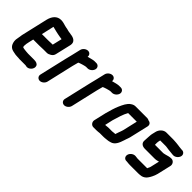

<svg xmlns="http://www.w3.org/2000/svg" viewBox="76 -1291 2097 2097"><g transform="rotate(45 1124.5 -243.0)"><path d="M323 -303H229L262 -448C264 -448 266 -448 268 -447C283 -444 302 -438 316 -435C343 -430 368 -422 396 -419L412 -417L420 -415L394 -305H385C372 -305 338 -303 323 -303ZM360 -196H413C426 -196 441 -201 459 -212C477 -223 488 -238 492 -257L535 -441C545 -495 504 -519 452 -524L436 -527L420 -529C407 -531 397 -535 384 -538L361 -542C330 -548 306 -561 269 -561C206 -561 169 -512 154 -449L83 -142C77 -114 76 -86 70 -61C69 -52 70 -42 71 -31C79 16 101 46 156 54C175 59 196 62 220 62H228C235 63 242 64 249 64H344L352 66C397 80 446 27 431 -14C423 -36 400 -45 366 -45H274C265 -45 255 -47 245 -47C238 -47 223 -49 217 -50C209 -50 195 -54 189 -56C187 -56 185 -57 185 -59C185 -62 181 -69 182 -75C182 -94 186 -119 192 -143L204 -194H298C313 -194 346 -196 360 -196Z M915 -446C922 -475 902 -500 873 -500H843C814 -498 784 -487 757 -481C762 -507 743 -531 715 -531C685 -531 654 -506 647 -476L623 -374C617 -350 609 -319 603 -293L530 21C523 50 544 75 573 75C602 75 632 50 639 21L712 -295C717 -316 726 -346 730 -363C736 -367 741 -368 751 -372C766 -377 780 -382 794 -385C803 -387 814 -391 823 -391H848C877 -391 908 -417 915 -446Z M1292 -446C1299 -475 1279 -500 1250 -500H1220C1191 -498 1161 -487 1134 -481C1139 -507 1120 -531 1092 -531C1062 -531 1031 -506 1024 -476L1000 -374C994 -350 986 -319 980 -293L907 21C900 50 921 75 950 75C979 75 1009 50 1016 21L1089 -295C1094 -316 1103 -346 1107 -363C1113 -367 1118 -368 1128 -372C1143 -377 1157 -382 1171 -385C1180 -387 1191 -391 1200 -391H1225C1254 -391 1285 -417 1292 -446Z M1419 -90 1440 -183C1459 -246 1476 -309 1505 -359H1638L1599 -190C1596 -182 1595 -177 1594 -174C1592 -169 1590 -162 1587 -154L1579 -132L1572 -111C1571 -107 1570 -103 1568 -98C1563 -97 1556 -97 1550 -97L1532 -95C1528 -94 1525 -94 1522 -94H1463C1449 -93 1433 -90 1419 -90ZM1344 19H1390C1404 19 1427 17 1441 15H1497C1504 15 1511 15 1519 14L1535 12C1540 11 1544 11 1547 11C1560 11 1580 6 1593 2C1645 -10 1667 -63 1685 -120L1692 -142C1698 -159 1701 -165 1707 -186L1758 -405C1765 -437 1747 -457 1718 -460C1710 -465 1701 -468 1691 -468H1511C1493 -468 1475 -462 1457 -449C1421 -425 1400 -378 1380 -333C1360 -288 1347 -237 1332 -185L1299 -43C1292 -13 1314 18 1344 19Z M2191 -342C2165 -342 2142 -335 2118 -328C2113 -326 2108 -325 2106 -325C2100 -324 2091 -321 2086 -321H1957V-322C1956 -340 1956 -362 1961 -383L1964 -395H2049C2054 -394 2058 -394 2062 -394C2087 -389 2117 -387 2143 -384C2153 -384 2165 -381 2174 -381H2181C2210 -381 2241 -407 2248 -436C2255 -465 2235 -490 2206 -490H2199C2190 -492 2180 -493 2171 -493C2168 -494 2165 -494 2161 -494C2155 -495 2149 -496 2141 -497C2118 -499 2100 -503 2076 -503C2069 -504 2063 -504 2056 -504H1951C1908 -504 1871 -465 1862 -425L1852 -383C1847 -363 1848 -342 1846 -325C1844 -308 1845 -288 1843 -270C1841 -234 1869 -212 1910 -212H2061C2083 -212 2099 -217 2118 -222L2094 -118C2092 -109 2087 -100 2083 -92C2082 -89 2080 -85 2078 -80H1930C1919 -81 1906 -83 1895 -84H1888C1859 -84 1828 -59 1821 -30C1814 -1 1832 25 1861 25H1868C1877 25 1888 28 1898 28C1906 29 1913 29 1920 29H2046C2065 29 2079 27 2097 24C2119 19 2144 2 2156 -17C2164 -29 2174 -43 2180 -57C2189 -77 2198 -95 2203 -118L2240 -277C2247 -309 2224 -342 2191 -342Z"/></g></svg>

Font: Electronic
Style: ExHvIt
Weight: 900
Version: Version 1.011